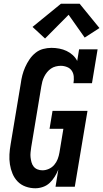

<svg xmlns="http://www.w3.org/2000/svg" viewBox="-20 -999 552 1027"><path d="M169 8Q142 8 117 -1Q92 -10 74.5 -28Q57 -46 47 -70Q37 -94 33 -120Q29 -146 30.5 -173Q32 -200 37 -228L91 -552Q94 -575 99.5 -596.5Q105 -618 114.5 -639.5Q124 -661 137.5 -681Q151 -701 169.5 -716Q188 -731 210.5 -737Q233 -743 255 -743Q277 -743 297.5 -739Q318 -735 336 -726.5Q354 -718 369 -704.5Q384 -691 393 -673L403 -735H502L472 -554H373Q376 -572 374.5 -589.5Q373 -607 364 -620.5Q355 -634 338.5 -640.5Q322 -647 305 -647Q292 -647 278 -643.5Q264 -640 252.5 -632Q241 -624 232 -613Q223 -602 216.5 -589Q210 -576 206.5 -563Q203 -550 201 -537L147 -212Q145 -198 143.5 -184Q142 -170 143.5 -157Q145 -144 148.5 -131Q152 -118 160 -108Q168 -98 180.5 -93Q193 -88 207 -88Q224 -88 241 -95.5Q258 -103 270 -117Q282 -131 288.5 -148Q295 -165 298 -183L319 -310H245L261 -406H448L380 0H277L292 -92Q284 -72 272.5 -53.5Q261 -35 245.5 -20.5Q230 -6 209.5 1Q189 8 169 8ZM221 -793 154 -855 306 -979H406L512 -849L433 -798L347 -920Z"/></svg>

Font: Iosevka Slab Oblique
Style: Bold
Weight: 700
Italic angle: -9°
Monospace: yes
Designer: Belleve Invis
Foundry: Belleve Invis
Version: Version 11.1.1; ttfautohint (v1.8.3)